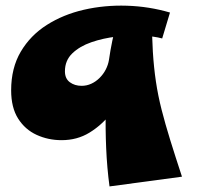

<svg xmlns="http://www.w3.org/2000/svg" viewBox="-20 -640 713 689"><path d="M201 -137Q153 -137 111.5 -156Q70 -175 45 -214.5Q20 -254 20 -316Q20 -396 54.5 -454.5Q89 -513 148 -550.5Q207 -588 281 -605Q355 -622 435 -619.5Q515 -617 590 -595L562 -502Q533 -510 489 -512Q445 -514 397.5 -508.5Q350 -503 308 -488.5Q266 -474 239.5 -448.5Q213 -423 213 -384Q213 -358 230.5 -345Q248 -332 273 -332Q291 -332 307.5 -339.5Q324 -347 337.5 -360.5Q351 -374 359.5 -390.5Q368 -407 371 -425L446 -386Q443 -356 425.5 -314Q408 -272 376.5 -231.5Q345 -191 301 -164Q257 -137 201 -137ZM373 29Q364 -38 361 -108.5Q358 -179 359.5 -243Q361 -307 364.5 -355Q368 -403 371 -425Q376 -460 383 -493.5Q390 -527 399 -560L525 -582Q525 -511 528.5 -454.5Q532 -398 539.5 -347.5Q547 -297 560 -246Q573 -195 591 -137Q609 -79 633 -6Z"/></svg>

Font: Marhey
Style: Bold
Weight: 700
Designer: Nur Syamsi & Bustanul Arifin
Foundry: Namelatype
Version: Version 1.000